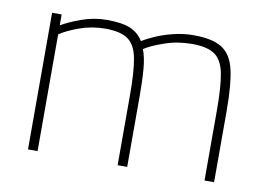

<svg xmlns="http://www.w3.org/2000/svg" viewBox="-61 -601 956 692"><g transform="rotate(10 417.0 -254.5)"><path d="M79 0V-500H114V-460Q140 -476 185.5 -492.5Q231 -509 278 -509Q334 -509 364 -496.5Q394 -484 412 -455Q431 -467 460 -479.5Q489 -492 524.5 -500.5Q560 -509 596 -509Q664 -509 699.5 -487Q735 -465 747.5 -411Q760 -357 760 -260V0H725V-258Q725 -343 716 -390.5Q707 -438 679.5 -457.5Q652 -477 596 -477Q543 -477 495.5 -460.5Q448 -444 424 -428Q435 -400 438.5 -358Q442 -316 442 -260V0H407V-258Q407 -343 398 -390.5Q389 -438 361.5 -457.5Q334 -477 278 -477Q229 -477 183.5 -460.5Q138 -444 114 -427V0Z"/></g></svg>

Font: TitilliumWeb ExtraLight
Style: Regular
Weight: 400
Designer: Mohamed Gaber, Accademia di Belle Arti di Urbino and others
Foundry: Kief Type Foundry, Accademia di Belle Arti di Urbino and others
Version: Version 3.000; ttfautohint (v1.8.2)